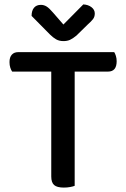

<svg xmlns="http://www.w3.org/2000/svg" viewBox="-20 -843 572 869"><path d="M318 -519V-2Q311 1 297.5 3.5Q284 6 269 6Q238 6 225 -5.5Q212 -17 212 -44V-519H35Q30 -526 26.5 -537Q23 -548 23 -562Q23 -584 33.5 -595.5Q44 -607 62 -607H497Q501 -601 504.5 -590Q508 -579 508 -566Q508 -519 469 -519ZM357 -823Q379 -822 394 -810.5Q409 -799 409 -782Q409 -767 401 -756.5Q393 -746 377 -732L326 -682Q309 -668 296.5 -662.5Q284 -657 267 -657Q248 -657 234 -665Q220 -673 206 -687L123 -771Q123 -795 134 -808Q145 -821 165 -821Q179 -821 191 -813.5Q203 -806 220 -786L267 -732Z"/></svg>

Font: Baloo Bhaina 2 Medium
Style: Regular
Weight: 500
Designer: Yesha Goshar, Manish Minz, Shuchita Grover and Ek Type
Foundry: Ek Type
Version: Version 1.640;hotconv 1.0.111;makeotfexe 2.5.65597; ttfautoh